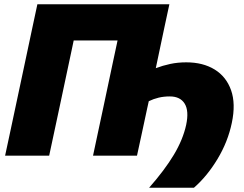

<svg xmlns="http://www.w3.org/2000/svg" viewBox="-20 -733 1148 904"><path d="M682 151Q755.5 67.5 798.5 -4.2Q841.5 -76 856.5 -145Q870.5 -211 849.5 -245Q828.5 -279 779.5 -279Q751 -279 727 -273.2Q703 -267.5 680.5 -256.5L673.5 -225Q659.5 -159 648.2 -107Q637 -55 625 0H418Q430 -56 441.2 -109Q452.5 -162 467.5 -232L512 -442Q518 -469.5 523.2 -494.2Q528.5 -519 533.5 -542.5H327Q322 -519 316.8 -494Q311.5 -469 305.5 -441L261 -231.5Q246 -161.5 234.8 -109Q223.5 -56.5 211.5 0H4Q16.5 -57 27.5 -109.5Q38.5 -162 53.5 -231.5L105 -473.5Q120 -543.5 131.5 -598.5Q143 -653.5 156 -713H777.5Q764.5 -654 753 -599Q741.5 -544 726.5 -473.5L713.5 -412Q746.5 -424.5 781.8 -432Q817 -439.5 857 -439.5Q935.5 -439.5 990.5 -405.8Q1045.5 -372 1068 -308.2Q1090.5 -244.5 1071.5 -154.5Q1053 -65.5 1004.2 15.5Q955.5 96.5 893 151Z"/></svg>

Font: Commissioner ExtraBold
Style: Italic
Weight: 800
Italic angle: -12°
Designer: Kostas Bartsokas
Foundry: Kostas Bartsokas
Version: Version 1.000; ttfautohint (v1.8.3)